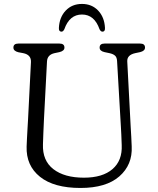

<svg xmlns="http://www.w3.org/2000/svg" viewBox="-20 -916 784 952"><path d="M579.5 -286.5 560.5 -613.5Q559.5 -632 550.2 -640.2Q541 -648.5 522.5 -652.5L498.5 -657.5Q474 -663 474 -680Q474 -700 498 -700H675Q699 -700 699 -680Q699 -663.5 674.5 -657.5L650.5 -652.5Q609.5 -643.5 611 -611.5L628 -287Q629.5 -262.5 630.8 -239Q632 -215.5 633 -190Q637.5 -99 571.8 -41.5Q506 16 379 16Q247.5 16 178.2 -39.5Q109 -95 112 -189.5Q112.5 -205.5 113.8 -230.2Q115 -255 116.5 -280Q118 -305 119 -322.5L133.5 -608.5Q135 -644.5 95 -652.5L71 -657Q46.5 -663 46.5 -680Q46.5 -700 71 -700H275Q299.5 -700 299.5 -680Q299.5 -663.5 274.5 -657.5L250.5 -652.5Q214.5 -644.5 213 -611L198 -324.5Q196 -287 195 -257Q194 -227 193 -200.5Q190 -119.5 244.8 -77.2Q299.5 -35 396 -35Q488.5 -35 537.8 -77.5Q587 -120 583.5 -196.5Q582.5 -228.5 581.5 -248.5Q580.5 -268.5 579.5 -286.5ZM386.5 -844Q324.5 -844 299 -771Q293 -759 285 -759Q271 -759 272 -777.5Q274.5 -830.5 305.8 -863.5Q337 -896.5 386.5 -896.5Q435.5 -896.5 466.8 -863.5Q498 -830.5 500.5 -777.5Q501.5 -759 488 -759Q479.5 -759 473.5 -771Q448 -844 386.5 -844Z"/></svg>

Font: Fraunces 9pt S100 Light
Style: Regular
Weight: 300
Version: Version 1.000; ttfautohint (v1.8.3)